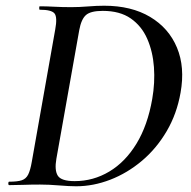

<svg xmlns="http://www.w3.org/2000/svg" viewBox="-20 -647 668 671"><path d="M246 4Q222 4 186.5 1Q151 -2 120 -2Q88 -2 61.5 -1Q35 0 12 0Q9 0 9 -6Q9 -12 12 -12Q41 -12 56 -17Q71 -22 78.5 -37Q86 -52 91 -81L173 -544Q181 -587 170.5 -600Q160 -613 119 -613Q117 -613 117 -619Q117 -625 119 -625Q142 -625 169.5 -623.5Q197 -622 229 -622Q257 -622 287.5 -624.5Q318 -627 344 -627Q439 -627 504.5 -588Q570 -549 598.5 -480.5Q627 -412 611 -323Q598 -249 562.5 -188.5Q527 -128 476 -85Q425 -42 365.5 -19Q306 4 246 4ZM241 -14Q306 -14 362 -47.5Q418 -81 457 -145Q496 -209 512 -301Q522 -358 518 -412.5Q514 -467 494.5 -511.5Q475 -556 437 -582.5Q399 -609 339 -609Q297 -609 280.5 -594.5Q264 -580 257 -542L177 -92Q170 -52 182 -33Q194 -14 241 -14Z"/></svg>

Font: Cormorant SemiBold
Style: Italic
Weight: 600
Italic angle: -10°
Designer: Christian Thalmann (Catharsis Fonts)
Foundry: Catharsis Fonts
Version: Version 4.000